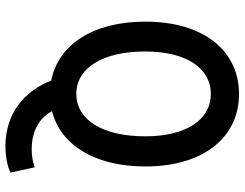

<svg xmlns="http://www.w3.org/2000/svg" viewBox="-114 -592 877 688"><g transform="rotate(90 324.0 -247.5)"><path d="M164 -330C164 -476 223 -565 316 -565C409 -565 468 -476 468 -330C468 -177 409 -83 316 -83C223 -83 164 -177 164 -330ZM579 66C562 72 541 77 515 77C458 77 405 56 378 4C498 -26 576 -148 576 -330C576 -541 470 -666 316 -666C163 -666 57 -541 57 -330C57 -141 141 -18 268 7C306 103 386 171 503 171C543 171 578 163 598 153Z"/></g></svg>

Font: Falling Sky
Style: Condensed
Weight: 400
Designer: Paul D. Hunt
Foundry: Adobe Systems Incorporated
Version: Version 1.02